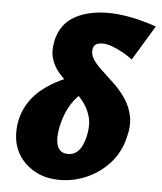

<svg xmlns="http://www.w3.org/2000/svg" viewBox="-52 -756 688 817"><g transform="rotate(5 292.0 -347.0)"><path d="M234 16Q178 16 136.5 -4Q95 -24 68.5 -58Q42 -92 34.5 -135.5Q27 -179 38 -227Q49 -272 73.5 -306Q98 -340 130.5 -364Q163 -388 197 -404.5Q231 -421 262.5 -432Q294 -443 315 -451L351 -396Q317 -379 289.5 -353.5Q262 -328 243 -293Q224 -258 214 -213Q206 -175 208.5 -149Q211 -123 223.5 -110Q236 -97 258 -97Q281 -97 296 -109.5Q311 -122 319.5 -141Q328 -160 332 -179Q343 -229 332 -265.5Q321 -302 297.5 -330Q274 -358 246 -383Q218 -408 194.5 -434.5Q171 -461 160.5 -494.5Q150 -528 160 -574Q177 -645 235 -677.5Q293 -710 379 -710Q418 -710 468.5 -701Q519 -692 584 -670L494 -521Q475 -536 452 -548.5Q429 -561 406.5 -569.5Q384 -578 365 -578Q348 -578 337.5 -572Q327 -566 324 -550Q321 -526 336 -504.5Q351 -483 376 -460.5Q401 -438 428 -412Q455 -386 477 -353.5Q499 -321 507.5 -280.5Q516 -240 502 -188Q486 -123 445 -78Q404 -33 348.5 -8.5Q293 16 234 16Z"/></g></svg>

Font: Ysabeau Office Black
Style: Italic
Weight: 900
Italic angle: -12°
Designer: Christian Thalmann (Catharsis Fonts)
Version: Version 2.001;gftools[0.9.30]; featfreeze: tnum,lnum,ss02